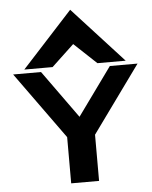

<svg xmlns="http://www.w3.org/2000/svg" viewBox="-59 -933 775 981"><g transform="rotate(-5 328.5 -442.0)"><path d="M223 -600 338 -708 453 -600H598L338 -884L78 -600ZM515 -580 338 -335 162 -580H19L266 -237V0H409V-237L657 -580Z"/></g></svg>

Font: Charger
Style: Hemi
Weight: 900
Designer: Jasper
Foundry: Cannot Into Space Fonts
Version: Version 0.99